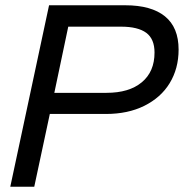

<svg xmlns="http://www.w3.org/2000/svg" viewBox="-20 -708 697 728"><path d="M657.2 -520Q657.2 -447.8 623 -392.1Q589.8 -337.9 526.9 -306.6Q464.8 -275.9 381.8 -275.9H168.9L109.9 0H19L166 -688H455.1Q553.7 -688 605.5 -646Q657.2 -604 657.2 -520ZM517.6 -396Q565.9 -436 565.9 -508.8Q565.9 -560.1 534.7 -583.5Q502.9 -606.9 439 -606.9H238.8L186 -356H383.8Q469.7 -356 517.6 -396Z"/></svg>

Font: D-DIN Exp
Style: DINExp-Italic
Weight: 400
Width: 7
Italic angle: -12°
Designer: Charles Nix
Foundry: Datto Inc.
Version: Version 1.00